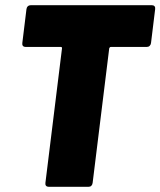

<svg xmlns="http://www.w3.org/2000/svg" viewBox="-20 -720 618 740"><path d="M578 -685 562 -554Q561 -547 556.5 -543Q552 -539 545 -539H407Q403 -539 401 -534L337 -15Q336 -8 332 -4Q328 0 321 0H168Q161 0 157.5 -4Q154 -8 155 -15L219 -534Q219 -539 215 -539H79Q72 -539 68.5 -543Q65 -547 66 -554L82 -685Q83 -692 87.5 -696Q92 -700 99 -700H565Q572 -700 575.5 -696Q579 -692 578 -685Z"/></svg>

Font: Barlow Semi Condensed Black
Style: Italic
Weight: 900
Width: 4
Italic angle: -7°
Designer: Jeremy Tribby
Foundry: Tribby Type
Version: Version 1.408